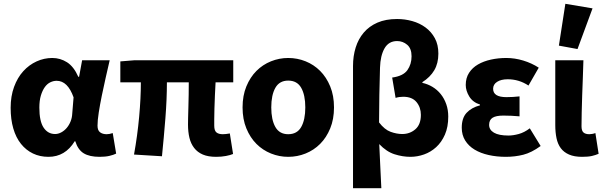

<svg xmlns="http://www.w3.org/2000/svg" viewBox="-20 -813 3177 1010"><path d="M235 12Q190 12 153.5 -5.5Q117 -23 90.5 -56Q64 -89 50 -137Q36 -185 36 -246Q36 -307 54 -356Q72 -405 102.5 -438.5Q133 -472 172.5 -490Q212 -508 255 -508Q297 -508 332.5 -485.5Q368 -463 392 -409H396L412 -496H557Q547 -453 536 -404.5Q525 -356 515.5 -309.5Q506 -263 499.5 -221.5Q493 -180 493 -152Q493 -127 506.5 -117Q520 -107 541 -107Q556 -107 573 -113L591 -5Q577 2 555.5 7Q534 12 504 12Q451 12 420.5 -6.5Q390 -25 376 -70H373Q323 12 235 12ZM270 -108Q286 -108 302 -116.5Q318 -125 330.5 -139.5Q343 -154 351 -173.5Q359 -193 360 -215L367 -301Q336 -388 278 -388Q261 -388 244.5 -380Q228 -372 215.5 -354.5Q203 -337 195 -310.5Q187 -284 187 -247Q187 -175 209.5 -141.5Q232 -108 270 -108Z M1117 12Q1075 12 1047 0Q1019 -12 1001.5 -34.5Q984 -57 976.5 -88Q969 -119 969 -158Q969 -169 969.5 -193.5Q970 -218 971 -249Q972 -280 972.5 -314.5Q973 -349 973 -380H858Q858 -291 850 -190.5Q842 -90 832 9L685 0Q703 -100 712 -198.5Q721 -297 721 -380H613V-490L687 -496H1207V-380H1114Q1112 -347 1110.5 -310.5Q1109 -274 1108 -242Q1107 -210 1107 -185.5Q1107 -161 1107 -152Q1107 -126 1118.5 -116.5Q1130 -107 1152 -107Q1159 -107 1168.5 -108Q1178 -109 1189 -111L1206 -3Q1192 3 1168.5 7.5Q1145 12 1117 12Z M1496 12Q1449 12 1405.5 -5.5Q1362 -23 1329 -56Q1296 -89 1276 -137.5Q1256 -186 1256 -248Q1256 -310 1276 -358.5Q1296 -407 1329 -440Q1362 -473 1405.5 -490.5Q1449 -508 1496 -508Q1544 -508 1587.5 -490.5Q1631 -473 1664 -440Q1697 -407 1717 -358.5Q1737 -310 1737 -248Q1737 -186 1717 -137.5Q1697 -89 1664 -56Q1631 -23 1587.5 -5.5Q1544 12 1496 12ZM1496 -107Q1543 -107 1564.5 -145Q1586 -183 1586 -248Q1586 -313 1564.5 -351Q1543 -389 1496 -389Q1450 -389 1428.5 -351Q1407 -313 1407 -248Q1407 -183 1428.5 -145Q1450 -107 1496 -107Z M1837 177V-466Q1837 -518 1851 -563Q1865 -608 1893.5 -641.5Q1922 -675 1965.5 -694Q2009 -713 2069 -713Q2110 -713 2149 -702Q2188 -691 2218.5 -668.5Q2249 -646 2267.5 -612Q2286 -578 2286 -531Q2286 -480 2264.5 -443.5Q2243 -407 2202 -381V-377Q2230 -371 2255 -356Q2280 -341 2298.5 -318Q2317 -295 2327.5 -265Q2338 -235 2338 -200Q2338 -145 2320.5 -105Q2303 -65 2274.5 -39Q2246 -13 2210.5 -0.5Q2175 12 2139 12Q2098 12 2055.5 -1.5Q2013 -15 1975 -55Q1978 5 1980.5 62.5Q1983 120 1986 177ZM2096 -108Q2136 -108 2165 -133Q2194 -158 2194 -209Q2194 -248 2171 -276Q2148 -304 2101 -304Q2079 -304 2061 -298L2043 -405Q2101 -413 2123 -444Q2145 -475 2145 -517Q2145 -558 2122 -577.5Q2099 -597 2069 -597Q2025 -597 2003 -559Q1981 -521 1979 -457Q1977 -384 1975.5 -313Q1974 -242 1974 -169Q2003 -131 2035 -119.5Q2067 -108 2096 -108Z M2641 12Q2593 12 2550.5 2.5Q2508 -7 2476.5 -26Q2445 -45 2427 -74Q2409 -103 2409 -141Q2409 -192 2434.5 -219.5Q2460 -247 2505 -259V-263Q2467 -275 2448.5 -305.5Q2430 -336 2430 -366Q2430 -403 2447.5 -430Q2465 -457 2494.5 -474Q2524 -491 2562.5 -499.5Q2601 -508 2643 -508Q2688 -508 2732.5 -494.5Q2777 -481 2814 -457L2760 -363Q2710 -396 2651 -396Q2616 -396 2595 -382.5Q2574 -369 2574 -346Q2574 -302 2644 -302Q2660 -302 2678 -303Q2696 -304 2713 -306V-201Q2692 -203 2670 -204Q2648 -205 2628 -205Q2589 -205 2571 -193.5Q2553 -182 2553 -156Q2553 -130 2578.5 -115Q2604 -100 2655 -100Q2679 -100 2708.5 -108Q2738 -116 2767 -138L2824 -45Q2776 -10 2732.5 1Q2689 12 2641 12Z M3042 12Q3001 12 2973.5 0Q2946 -12 2930 -33.5Q2914 -55 2907.5 -86Q2901 -117 2901 -155V-496H3049Q3048 -452 3046 -404.5Q3044 -357 3042.5 -310.5Q3041 -264 3040 -222Q3039 -180 3039 -149Q3039 -125 3049.5 -116Q3060 -107 3080 -107Q3086 -107 3095 -108.5Q3104 -110 3112 -113L3129 -4Q3113 3 3093.5 7.5Q3074 12 3042 12ZM2920 -573 2954 -793 3097 -769 3018 -555Z"/></svg>

Font: TT Toshiba Sans
Style: Bold
Weight: 700
Designer: Paul D. Hunt
Foundry: Toshiba Corporation
Version: Version 2.020;PS 2.000;hotconv 1.0.86;makeotf.lib2.5.63406